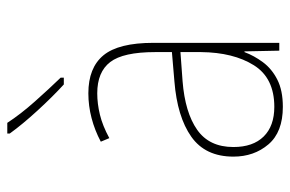

<svg xmlns="http://www.w3.org/2000/svg" viewBox="-158 -648 815 540"><g transform="rotate(-90 250.0 -377.5)"><path d="M220 10Q149 10 114.5 -30.5Q80 -71 80 -129Q80 -208 136 -247.5Q192 -287 292 -295L374 -302V-349Q374 -439 346 -475.5Q318 -512 258 -512Q229 -512 198 -504.5Q167 -497 132 -478L122 -502Q154 -519 188.5 -528Q223 -537 258 -537Q330 -537 365 -494.5Q400 -452 400 -354V0H378L376 -98H374Q364 -71 345.5 -46Q327 -21 296.5 -5.5Q266 10 220 10ZM220 -14Q301 -14 337 -71.5Q373 -129 374 -220V-278L292 -272Q204 -265 155.5 -231Q107 -197 107 -129Q107 -74 136.5 -44Q166 -14 220 -14ZM283 -606Q249 -637 210 -679.5Q171 -722 145 -758V-765H175Q199 -728 235 -687.5Q271 -647 302 -615V-606Z"/></g></svg>

Font: Noto Sans Mono ExtraCondensed Thin
Style: Regular
Weight: 100
Width: 2
Designer: Monotype Design Team
Foundry: Monotype Imaging Inc.
Version: Version 2.014; ttfautohint (v1.8.4.7-5d5b)